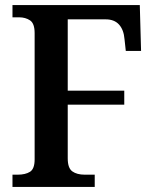

<svg xmlns="http://www.w3.org/2000/svg" viewBox="-20 -734 608 754"><path d="M29 0V-48H49Q80 -48 98 -59.5Q116 -71 116 -108V-604Q116 -642 98 -654Q80 -666 55 -666H29V-714H529L534 -534H474L469 -580Q466 -617 447.5 -637.5Q429 -658 395 -658H246V-378H468V-323H246V-112Q246 -74 264 -61Q282 -48 313 -48H352V0Z"/></svg>

Font: Noto Serif Sinhala SemiCondensed SemiBold
Style: Regular
Weight: 600
Width: 4
Designer: Jelle Bosma - Monotype Design Team
Foundry: Monotype Imaging Inc.
Version: Version 2.007; ttfautohint (v1.8.4.7-5d5b)